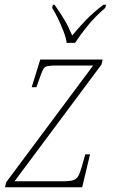

<svg xmlns="http://www.w3.org/2000/svg" viewBox="-20 -786 490 806"><path d="M1 0 6 -21 371 -511H218Q192 -511 180 -508.5Q168 -506 163 -498Q158 -490 151 -471L133 -420H113L149 -536H411L406 -515L41 -25H243Q273 -25 287 -29.5Q301 -34 308.5 -47Q316 -60 323 -85L338 -138H358L325 0ZM260 -606Q257 -628 246.5 -655Q236 -682 223.5 -708Q211 -734 199 -753L202 -766H209Q235 -729 251 -702Q267 -675 283 -637Q308 -667 338 -699Q368 -731 414 -766H425L422 -753Q379 -716 348.5 -678.5Q318 -641 295 -606Z"/></svg>

Font: Noto Serif Thin
Style: Italic
Weight: 100
Italic angle: -12°
Designer: Monotype Design Team
Foundry: Monotype Imaging Inc.
Version: Version 2.014; ttfautohint (v1.8.4.7-5d5b)